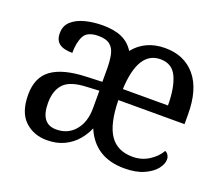

<svg xmlns="http://www.w3.org/2000/svg" viewBox="-97 -688 973 840"><g transform="rotate(20 389.5 -268.0)"><path d="M190 10Q128 10 87 -29Q46 -68 46 -150Q46 -230 98 -268Q150 -306 256 -310L332 -313V-373Q332 -409 326.5 -437Q321 -465 303 -480.5Q285 -496 248 -496Q196 -496 180.5 -465.5Q165 -435 165 -387Q124 -387 104 -402Q84 -417 84 -450Q84 -484 107 -505Q130 -526 168 -536Q206 -546 251 -546Q304 -546 339.5 -530Q375 -514 396 -480Q421 -512 457.5 -529Q494 -546 541 -546Q630 -546 681.5 -485Q733 -424 733 -307V-262H425Q427 -152 461.5 -101Q496 -50 568 -50Q609 -50 642.5 -71Q676 -92 694 -123Q702 -120 708 -111Q714 -102 714 -90Q714 -69 696 -46Q678 -23 641.5 -6.5Q605 10 551 10Q414 10 364 -108Q352 -79 329 -51.5Q306 -24 271 -7Q236 10 190 10ZM637 -314Q637 -395 615 -444Q593 -493 538 -493Q435 -493 427 -314ZM213 -48Q267 -48 300 -87Q333 -126 333 -191V-272L275 -269Q199 -266 169.5 -234.5Q140 -203 140 -145Q140 -48 213 -48Z"/></g></svg>

Font: Noto Serif SemiCondensed
Style: Regular
Weight: 400
Width: 4
Designer: Monotype Design Team
Foundry: Monotype Imaging Inc.
Version: Version 2.013